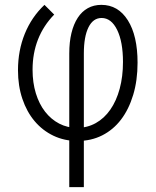

<svg xmlns="http://www.w3.org/2000/svg" viewBox="-20 -570 640 790"><path d="M265 -350V200H325V-350Q325 -419 344 -457.5Q363 -496 398 -496Q438 -496 462 -447Q486 -398 486 -315Q486 -255 472.5 -205Q459 -155 434 -119Q409 -83 374 -63.5Q339 -44 297 -44Q257 -44 223.5 -61.5Q190 -79 165.5 -110.5Q141 -142 127.5 -186Q114 -230 114 -283Q114 -351 136.5 -408Q159 -465 203 -510L163 -550Q110 -500 82 -431Q54 -362 54 -281Q54 -217 72 -163.5Q90 -110 122.5 -71.5Q155 -33 200 -11.5Q245 10 299 10Q355 10 400.5 -13Q446 -36 478 -78Q510 -120 528 -179.5Q546 -239 546 -312Q546 -423 506 -486.5Q466 -550 397 -550Q366 -550 341.5 -536.5Q317 -523 300 -497Q283 -471 274 -434Q265 -397 265 -350Z"/></svg>

Font: CommitMonoV142 ExtLt
Style: Regular
Weight: 200
Monospace: yes
Designer: Eigil Nikolajsen
Foundry: Eigil Nikolajsen
Version: Version 1.142